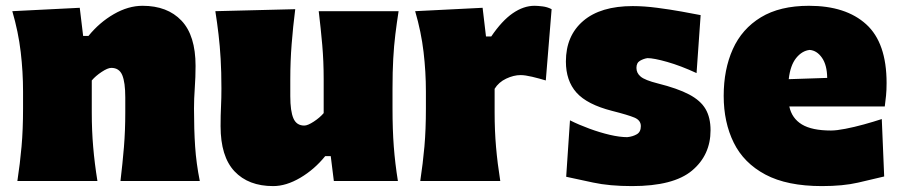

<svg xmlns="http://www.w3.org/2000/svg" viewBox="-20 -625 3108 663"><path d="M40 0Q49.3 -61 54.4 -119.1Q59.6 -177.2 59.6 -250.5V-308.6Q59.6 -377 51.5 -445.6Q43.5 -514.2 22.5 -586.4L255.4 -598.1L267.1 -501H285.6Q323.2 -547.4 373 -576.2Q422.9 -605 472.2 -605Q558.1 -605 606.7 -553.7Q655.3 -502.4 655.3 -397.5Q655.3 -358.9 652.6 -321.3Q649.9 -283.7 649.9 -250.5Q649.9 -177.2 653.8 -119.1Q657.7 -61 669.9 0H396Q403.3 -61 408 -117.4Q412.6 -173.8 412.6 -236.8V-288.6Q412.6 -340.8 402.1 -365.7Q391.6 -390.6 364.3 -390.6Q352.1 -390.6 331.1 -376.7Q310.1 -362.8 296.9 -347.2V-236.8Q296.9 -173.8 301.8 -117.4Q306.6 -61 316.4 0Z M923.3 17.6Q837.9 17.6 789.8 -33.4Q741.7 -84.5 741.7 -189.5Q741.7 -228 743.2 -257.3Q744.6 -286.6 744.6 -319.8Q744.6 -377.4 741.9 -422.1Q739.3 -466.8 734.6 -506.3Q730 -545.9 723.6 -586.4L999.5 -593.3Q991.7 -532.2 987.1 -472.9Q982.4 -413.6 982.4 -351.1V-293Q982.4 -241.2 993.2 -216.3Q1003.9 -191.4 1030.8 -191.4Q1042.5 -191.4 1063.5 -205.1Q1084.5 -218.8 1097.7 -234.4V-351.1Q1097.7 -413.6 1092.8 -469.5Q1087.9 -525.4 1080.6 -586.4H1356.4Q1350.1 -545.9 1345.2 -506.3Q1340.3 -466.8 1337.9 -422.1Q1335.4 -377.4 1335.4 -319.8V-250.5Q1335.4 -177.2 1339.8 -119.1Q1344.2 -61 1354 0H1132.8L1122.1 -85.9H1103Q1065.9 -40 1017.1 -11.2Q968.3 17.6 923.3 17.6Z M1431.2 0Q1440.4 -61 1445.6 -119.1Q1450.7 -177.2 1450.7 -250.5V-308.6Q1450.7 -377 1442.6 -445.6Q1434.6 -514.2 1413.6 -586.4L1646.5 -598.1L1658.2 -499H1676.3Q1713.4 -553.7 1750.7 -579.3Q1788.1 -605 1825.7 -605Q1836.4 -605 1853 -603Q1869.6 -601.1 1884.8 -593.3L1864.7 -347.2Q1842.3 -354 1817.6 -359.9Q1793 -365.7 1777.8 -365.7Q1753.9 -365.7 1728 -353.5Q1702.1 -341.3 1688 -318.4V-236.8Q1688 -173.8 1692.9 -117.4Q1697.8 -61 1707.5 0Z M2162.6 17.6Q2084.5 17.6 2028.1 5.4Q1971.7 -6.8 1935.1 -14.6L1948.2 -209.5Q1979.5 -193.8 2015.4 -180.7Q2051.3 -167.5 2085.7 -159.4Q2120.1 -151.4 2146 -151.4Q2165 -153.3 2179 -161.4Q2192.9 -169.4 2192.9 -189.5Q2192.9 -209.5 2171.1 -218.8Q2149.4 -228 2093.3 -242.2Q2007.3 -264.2 1970.7 -305.2Q1934.1 -346.2 1934.1 -412.6Q1934.1 -501.5 1993.9 -552.7Q2053.7 -604 2165 -604Q2204.1 -604 2249 -598.1Q2293.9 -592.3 2334.2 -585Q2374.5 -577.6 2399.4 -572.8L2385.3 -372.6Q2330.6 -397.9 2284.2 -411.1Q2237.8 -424.3 2215.8 -424.3Q2202.6 -422.4 2190.2 -415.3Q2177.7 -408.2 2177.7 -390.6Q2177.7 -372.6 2192.4 -360.4Q2207 -348.1 2251.5 -336.9Q2319.8 -319.8 2359.6 -298.8Q2399.4 -277.8 2416.5 -248.3Q2433.6 -218.8 2433.6 -175.3Q2433.6 -89.4 2369.6 -35.9Q2305.7 17.6 2162.6 17.6Z M2818.4 17.6Q2697.8 17.6 2623 -22.2Q2548.3 -62 2513.7 -132.3Q2479 -202.6 2479 -293.9Q2479 -385.3 2510.5 -455.3Q2542 -525.4 2607.4 -565.2Q2672.9 -605 2773.4 -605Q2900.9 -605 2971.2 -541Q3041.5 -477.1 3041.5 -338.4Q3041.5 -313.5 3039.6 -294.7Q3037.6 -275.9 3035.2 -257.3H2705.6Q2714.4 -216.3 2749 -195.3Q2783.7 -174.3 2849.6 -174.3Q2868.7 -174.3 2898.9 -180.2Q2929.2 -186 2962.9 -195.3Q2996.6 -204.6 3024.9 -213.9L3033.2 -15.6Q2995.1 -6.3 2943.1 5.6Q2891.1 17.6 2818.4 17.6ZM2836.4 -356Q2835.9 -400.4 2818.4 -425.5Q2800.8 -450.7 2775.9 -452.6Q2749.5 -449.7 2729.2 -424.6Q2709 -399.4 2703.6 -351.6Z"/></svg>

Font: Pinar-FD Black
Style: Regular
Weight: 900
Designer: Amin Abedi
Version: Version 3.000